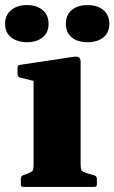

<svg xmlns="http://www.w3.org/2000/svg" viewBox="-42 -735 450 755"><path d="M90 0V-310H275V0ZM50 0Q40 0 40 -10V-32Q40 -42 49 -46L64 -51Q83 -59 86.5 -64.5Q90 -70 90 -88V-180H275V-91Q275 -70 278.5 -65Q282 -60 299 -54L330 -45Q339 -41 339 -32V-10Q339 0 329 0ZM90 -310V-462L110 -412L37 -430Q27 -433 27 -443V-469Q27 -480 37 -480L243 -511Q260 -514 267.5 -510Q275 -506 275 -491V-310ZM64 -569Q26 -569 2 -588Q-22 -607 -22 -641Q-22 -676 2 -695.5Q26 -715 64 -715Q102 -715 125.5 -695.5Q149 -676 149 -641Q149 -607 125.5 -588Q102 -569 64 -569ZM302 -569Q263 -569 240 -588Q217 -607 217 -641Q217 -676 240 -695.5Q263 -715 302 -715Q341 -715 364.5 -695.5Q388 -676 388 -641Q388 -607 364.5 -588Q341 -569 302 -569Z"/></svg>

Font: Hahmlet ExtraBold
Style: Regular
Weight: 800
Designer: Minjoo Ham & Mark Frömberg
Foundry: hypertype
Version: Version 1.002